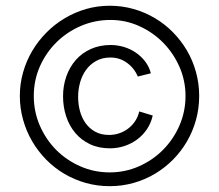

<svg xmlns="http://www.w3.org/2000/svg" viewBox="-20 -639 760 666"><path d="M360.4 -619.1Q403.3 -619.1 442.9 -607.9Q482.4 -596.7 517.1 -576.2Q551.8 -555.7 580.1 -526.9Q608.4 -498 628.7 -463.4Q648.9 -428.7 659.9 -388.7Q670.9 -348.6 670.9 -306.2Q670.9 -263.2 659.9 -223.4Q648.9 -183.6 628.7 -148.7Q608.4 -113.8 580.1 -85.2Q551.8 -56.6 517.3 -36.1Q482.9 -15.6 443.1 -4.4Q403.3 6.8 360.4 6.8Q317.4 6.8 277.6 -4.4Q237.8 -15.6 203.1 -36.1Q168.5 -56.6 140.1 -85.4Q111.8 -114.3 91.6 -148.9Q71.3 -183.6 60.1 -223.6Q48.8 -263.7 48.8 -306.2Q48.8 -348.6 60.1 -388.2Q71.3 -427.7 91.8 -462.4Q112.3 -497.1 140.9 -525.9Q169.4 -554.7 204.1 -575.4Q238.8 -596.2 278.3 -607.7Q317.9 -619.1 360.4 -619.1ZM363.3 -569.8Q309.1 -569.8 260.7 -549.1Q212.4 -528.3 176 -492.4Q139.6 -456.5 118.4 -408.7Q97.2 -360.8 97.2 -306.2Q97.2 -252 117.9 -203.9Q138.7 -155.8 174.3 -119.6Q210 -83.5 258.1 -62.3Q306.2 -41 360.4 -41Q414.6 -41 462.4 -62.3Q510.3 -83.5 546.1 -119.9Q582 -156.2 602.8 -204.3Q623.5 -252.4 623.5 -306.2Q623.5 -358.9 602.8 -406.5Q582 -454.1 546.4 -490.5Q510.7 -526.9 463.4 -548.3Q416 -569.8 363.3 -569.8ZM509.8 -238.3Q503.9 -211.9 489.7 -190.9Q475.6 -169.9 455.8 -155.3Q436 -140.6 411.9 -132.6Q387.7 -124.5 361.3 -124.5Q322.3 -124.5 292 -138.9Q261.7 -153.3 241 -178Q220.2 -202.6 209.5 -235.4Q198.7 -268.1 198.7 -305.2Q198.7 -341.8 210.2 -374.3Q221.7 -406.7 242.9 -430.9Q264.2 -455.1 294.9 -469Q325.7 -482.9 363.8 -482.9Q386.7 -482.9 409.2 -476.3Q431.6 -469.7 450.4 -457Q469.2 -444.3 483.2 -426.3Q497.1 -408.2 503.4 -384.8L458 -373.5Q445.8 -402.8 420.4 -421.1Q395 -439.5 363.3 -439.5Q335 -439.5 313.7 -427.7Q292.5 -416 278.6 -396.7Q264.6 -377.4 257.8 -353Q251 -328.6 251 -303.2Q251 -277.8 257.3 -253.9Q263.7 -230 276.9 -211.7Q290 -193.4 310.3 -182.1Q330.6 -170.9 358.4 -170.9Q377 -170.9 394 -176.8Q411.1 -182.6 425 -193.4Q439 -204.1 449 -219.2Q459 -234.4 462.9 -252.4Z"/></svg>

Font: SengBuhan
Style: Regular
Weight: 400
Designer: John M. Durdin
Foundry: Lao Script for Windows
Version: Version 1.400